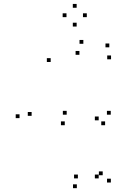

<svg xmlns="http://www.w3.org/2000/svg" viewBox="-20 -960 660 1002"><path d="M550.5 -713V-733H530.5V-713ZM415 -731.5V-751.5H395V-731.5ZM82 -343.5V-363.5H62V-343.5ZM381 22V2H361V22ZM558.5 -7.5V-27.5H538.5V-7.5ZM558 -361.5V-381.5H538V-361.5ZM328 -361.5V-381.5H308V-361.5ZM318 -306.5V-326.5H298V-306.5ZM528.5 -306.5V-326.5H508.5V-306.5ZM495 -332V-352H475V-332ZM495 -29V-49H475V-29ZM516 -45.5V-65.5H496V-45.5ZM386.5 -29V-49H366.5V-29ZM145 -355.5V-375.5H125V-355.5ZM244.5 -636.5V-656.5H224.5V-636.5ZM394.5 -674V-694H374.5V-674ZM559.5 -650.5V-670.5H539.5V-650.5ZM433 -870.5V-890.5H413V-870.5ZM380 -919.5V-939.5H360V-919.5ZM327 -870.5V-890.5H307V-870.5ZM380 -821.5V-841.5H360V-821.5Z"/></svg>

Font: Monaspace Argon Dots Var
Style: Regular
Weight: 400
Designer: Riley Cran and the Lettermatic Team
Version: Version 1.100 (Monaspace Argon Dots)